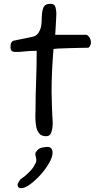

<svg xmlns="http://www.w3.org/2000/svg" viewBox="-20 -693 525 1005"><path d="M230 76Q241 76 248 83.5Q255 91 255 107Q255 129 237 160.5Q219 192 192 222Q165 252 137.5 272Q110 292 91 292Q72 292 72 274Q72 270 76 263Q79 258 82.5 252Q86 246 92 242Q108 232 122.5 217.5Q137 203 141 199Q149 191 155.5 180.5Q162 170 167 160Q170 154 170 146Q170 137 167.5 128.5Q165 120 165 113Q165 107 168 103Q181 83 199.5 79.5Q218 76 230 76ZM221 20Q196 20 184 4Q172 -12 168.5 -36Q165 -60 165 -83Q165 -94 165.5 -104Q166 -114 166 -121Q166 -193 169 -266.5Q172 -340 172 -427Q135 -427 111 -424Q87 -421 63 -421Q47 -421 41 -427Q35 -433 35 -447Q35 -463 39.5 -470.5Q44 -478 51 -480L149 -500Q171 -505 180.5 -520Q190 -535 194 -549Q196 -557 196.5 -564.5Q197 -572 198 -581Q198 -589 198.5 -596.5Q199 -604 199 -611Q201 -643 209.5 -658Q218 -673 243 -673Q266 -673 270.5 -655Q275 -637 275 -621Q275 -610 273.5 -587.5Q272 -565 271 -543Q270 -521 269 -511H429Q438 -511 447 -499Q456 -487 456 -468Q456 -462 451 -452.5Q446 -443 439 -443Q429 -443 401.5 -442.5Q374 -442 342.5 -441Q311 -440 287 -439Q263 -438 260 -436Q255 -376 252.5 -320.5Q250 -265 250 -213Q250 -179 251.5 -147.5Q253 -116 254 -85Q254 -80 255 -70Q256 -60 256 -48Q256 -25 249.5 -2.5Q243 20 221 20Z"/></svg>

Font: Fuzzy Bubbles
Style: Regular
Weight: 400
Designer: Robert E. Leuschke
Foundry: Robert E. Leuschke
Version: Version 1.010; ttfautohint (v1.8.3)